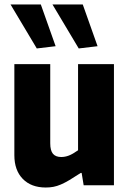

<svg xmlns="http://www.w3.org/2000/svg" viewBox="-20 -826 575 856"><path d="M144 -610 27 -806H162L228 -620ZM331 -610 214 -806H349L415 -620ZM184 10Q119 10 81.5 -28.5Q44 -67 44 -134V-540H204V-187Q204 -155 216 -140.5Q228 -126 253 -126Q270 -126 287 -132.5Q304 -139 328 -156V-540H488V0H353L344 -55H340Q311 -36 290 -23.5Q269 -11 251.5 -3.5Q234 4 218 7Q202 10 184 10Z"/></svg>

Font: Encode Sans Compressed
Style: ExtraBold
Weight: 800
Designer: Pablo Impallari, Andres Torresi
Foundry: Pablo Impallari, Andres Torresi
Version: Version 1.000; ttfautohint (v1.00) -l 8 -r 50 -G 200 -x 14 -